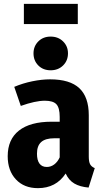

<svg xmlns="http://www.w3.org/2000/svg" viewBox="-20 -960 535 997"><path d="M472 -87 440 14Q395 10 366 -7Q337 -24 321 -59Q271 17 177 17Q105 17 62.5 -28.5Q20 -74 20 -149Q20 -236 78.5 -282Q137 -328 248 -328H290V-353Q290 -400 273 -418.5Q256 -437 213 -437Q164 -437 88 -410L54 -509Q99 -528 148 -538Q197 -548 240 -548Q343 -548 392 -502Q441 -456 441 -362V-147Q441 -120 448 -107Q455 -94 472 -87ZM290 -143V-242H262Q216 -242 194 -222.5Q172 -203 172 -162Q172 -128 185 -110.5Q198 -93 223 -93Q244 -93 261.5 -106Q279 -119 290 -143ZM333 -683Q333 -645 307.5 -620Q282 -595 243 -595Q204 -595 179 -620Q154 -645 154 -683Q154 -720 179 -745Q204 -770 243 -770Q282 -770 307.5 -745Q333 -720 333 -683ZM104 -835V-940H384V-835Z"/></svg>

Font: Fira Sans Condensed
Style: Bold
Weight: 700
Width: 3
Designer: bBox Type GmbH & Carrois Corporate GbR & Edenspiekermann AG
Foundry: bBox Type GmbH & Carrois Corporate GbR & Edenspiekermann AG
Version: Version 4.301